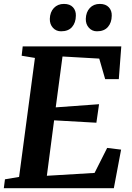

<svg xmlns="http://www.w3.org/2000/svg" viewBox="-26 -986 691 1006"><path d="M-6 0 0 -46.5 74 -59 157 -682.5 87.5 -694 93 -743H609.5L596.5 -571.5H525L494 -679L301.5 -690L266 -423.5L493 -440L479 -343L257.5 -355.5L219.5 -65L469.5 -80L535.5 -211L608.5 -202L570.5 0ZM294 -822Q268 -822 251.2 -840.5Q234.5 -859 235 -887Q236 -922.5 256.2 -944Q276.5 -965.5 309 -965.5Q340.5 -965.5 356.5 -947.8Q372.5 -930 371.5 -903.5Q371 -867 351.5 -844.5Q332 -822 294 -822ZM482 -822Q456.5 -822 439.8 -840.5Q423 -859 423.5 -887Q424.5 -922.5 444.5 -944Q464.5 -965.5 497 -965.5Q528 -965.5 544.2 -947.8Q560.5 -930 559.5 -903.5Q559 -867 539.2 -844.5Q519.5 -822 482 -822Z"/></svg>

Font: Merriweather 20pt
Style: Bold Italic
Weight: 700
Italic angle: -7.8°
Version: Version 2.101